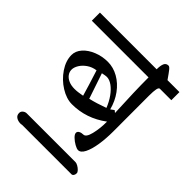

<svg xmlns="http://www.w3.org/2000/svg" viewBox="-249 -823 1154 1154"><g transform="rotate(45 328.0 -246.0)"><path d="M472.2 -617.2Q472.2 -648.9 479.7 -666.3Q487.3 -683.6 507.3 -683.6Q515.1 -683.6 526.9 -669.2Q538.6 -654.8 564.5 -617.2H666V-548.3H568.8Q559.6 -548.3 555.7 -529.3Q551.8 -510.3 551.8 -472.2L552.2 -168.9Q552.2 -107.4 543.9 -54.9Q535.6 -2.4 519.5 29.1Q503.4 60.5 481.4 60.5Q470.2 60.5 450.2 49.3Q430.2 38.1 414.6 22.9Q398.9 7.8 398.9 -4.4Q398.9 -15.6 410.6 -22Q422.4 -28.3 438 -28.3Q460 -28.3 471.9 -76.2Q483.9 -124 483.9 -184.1Q382.3 -108.4 260.7 -108.4Q213.9 -108.4 164.3 -139.2Q114.7 -169.9 82 -218.5Q49.3 -267.1 49.3 -315.9Q49.3 -350.1 75 -378.9Q100.6 -407.7 143.3 -424.8Q186 -441.9 233.4 -441.9Q280.3 -441.9 323.5 -417.5Q366.7 -393.1 398.7 -349.4Q430.7 -305.7 445.3 -249.5L467.3 -265.6L481 -254.4Q476.6 -348.1 474.4 -414.8Q472.2 -481.4 472.2 -548.3H-9.8V-617.2ZM422.9 -239.7Q408.2 -277.3 386.5 -307.9Q364.7 -338.4 340.1 -356Q315.4 -373.5 292.5 -373.5Q283.2 -373.5 256.3 -367.7L311 -205.6Q358.9 -216.3 422.9 -239.7ZM221.2 -357.4Q189 -353 164.1 -335.9Q139.2 -318.8 125.5 -296.4Q111.8 -273.9 111.8 -254.4Q111.8 -234.9 123.5 -219Q135.3 -203.1 156.5 -193.8Q177.7 -184.6 205.6 -184.6Q221.7 -184.6 234.6 -186.3Q247.6 -188 257.8 -189.9Q268.1 -191.9 272 -192.4Q254.4 -253.9 221.2 -357.4ZM128.9 192.4H124Q103 192.4 88.1 182.4Q73.2 172.4 73.2 153.3Q73.2 139.6 84 130.9Q94.7 122.1 107.9 122.1H522Q530.3 122.1 543 129.2Q555.7 136.2 565.2 146.2Q574.7 156.2 574.7 164.1Q574.7 176.3 569.3 183.6Q564 190.9 556.6 190.9H134.8Q133.3 190.9 131.8 191.7Q130.4 192.4 128.9 192.4Z"/></g></svg>

Font: Dekko
Style: Regular
Weight: 400
Designer: Multiple
Foundry: Sorkin Type
Version: Version 2.001